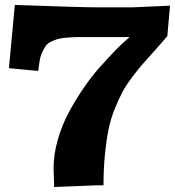

<svg xmlns="http://www.w3.org/2000/svg" viewBox="-20 -750 710 777"><path d="M668 -727.1 657.2 -604Q637.7 -580.6 607.2 -546.6Q576.7 -512.7 558.6 -492.2Q540.5 -471.7 515.6 -438.7Q490.7 -405.8 476.1 -378.7Q461.4 -351.6 444.8 -310.8Q428.2 -270 419.4 -227.1Q410.6 -184.1 404.8 -126Q398.9 -67.9 398.9 0H369.1L199.2 6.8L196.8 -68.8Q196.8 -125 213.9 -184.6Q231 -244.1 258.1 -294.7Q285.2 -345.2 317.9 -393.1Q350.6 -440.9 383.5 -477.8Q416.5 -514.6 443.6 -542.7Q470.7 -570.8 487.8 -585.4L504.9 -600.1H348.1Q312.5 -600.1 293.2 -599.9Q273.9 -599.6 249.8 -597.7Q225.6 -595.7 213.6 -592Q201.7 -588.4 187 -581.5Q172.4 -574.7 165.8 -565.2Q159.2 -555.7 151.9 -540.8Q144.5 -525.9 141.1 -507.3Q137.7 -488.8 134.8 -462.9L16.1 -474.1L40 -730Q307.1 -720.2 387.2 -720.2H515.1Z"/></svg>

Font: Zantroke
Style: Regular
Weight: 500
Foundry: gluk
Version: Version 0.36